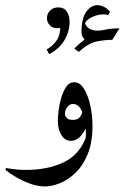

<svg xmlns="http://www.w3.org/2000/svg" viewBox="-45 -543 471 725"><path d="M304.2 -67.4Q304.2 -5.4 286.4 38.3Q268.6 82 240.5 109.1Q212.4 136.2 181.4 148.7Q150.4 161.1 124.5 161.1Q98.1 161.1 70.1 151.1Q42 141.1 16.8 126.5Q-8.3 111.8 -24.9 98.1L-21.5 91.3Q15.1 98.6 52.7 98.6Q135.3 98.6 196 69.6Q256.8 40.5 281.7 -30.3ZM274.4 5.9Q279.3 -13.2 279.3 -40.5Q279.3 -65.4 274.4 -90.8Q269.5 -116.2 258.8 -133.3Q248 -150.4 230.5 -150.4Q217.8 -150.4 209 -138.4Q200.2 -126.5 200.2 -113.8Q200.2 -105 206.8 -97.7Q213.4 -90.3 230 -90.3Q248 -90.3 256.3 -100.3Q264.6 -110.4 267.1 -125L285.2 -76.2Q280.8 -55.7 263.2 -33.4Q245.6 -11.2 222.7 -11.2Q200.2 -11.2 186.8 -33.2Q173.3 -55.2 173.3 -86.9Q173.3 -99.6 176 -123.5Q178.7 -147.5 185.8 -172.4Q192.9 -197.3 204.8 -214.8Q216.8 -232.4 235.4 -232.4Q256.8 -232.4 272.2 -207.8Q287.6 -183.1 295.9 -145Q304.2 -106.9 304.2 -67.4Q300.3 -43 292.5 -25.1Q284.7 -7.3 274.4 5.9ZM286.1 -386.7Q262.7 -398.9 262.7 -420.9Q262.7 -474.1 280.8 -498.8Q298.8 -523.4 322.3 -523.4Q335.4 -523.4 348.9 -516.6Q362.3 -509.8 370.1 -498L363.8 -485.8Q356.4 -488.8 346.2 -488.8Q324.7 -488.8 302 -478.3Q279.3 -467.8 273.4 -449.2L275.4 -460.4Q276.9 -446.3 289.6 -436.8Q302.2 -427.2 323.2 -427.2Q335.4 -427.2 350.6 -430.7ZM406.2 -436 378.9 -392.6Q352.1 -392.6 320.6 -386.5Q289.1 -380.4 252.4 -347.2L235.4 -359.4Q268.6 -393.6 306.9 -414.8Q345.2 -436 406.2 -436ZM140.6 -338.4 131.3 -356Q152.8 -368.7 168 -388.9Q183.1 -409.2 182.6 -444.3L187.5 -439.5Q180.7 -436.5 170.9 -436.5Q152.8 -436.5 142.6 -448Q132.3 -459.5 132.3 -474.6Q132.3 -490.7 144 -502.9Q155.8 -515.1 174.3 -515.1Q197.3 -515.1 207.5 -499Q217.8 -482.9 217.8 -460.9Q217.8 -425.3 199.2 -392.6Q180.7 -359.9 140.6 -338.4Z"/></svg>

Font: Lateef Medium
Style: Regular
Weight: 500
Designer: SIL International
Foundry: SIL International
Version: Version 4.200